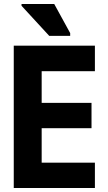

<svg xmlns="http://www.w3.org/2000/svg" viewBox="-20 -943 540 963"><path d="M227 -763H332V-777L252 -923H88V-914ZM49 0H456V-127H189V-300H439V-427H189V-586H456V-714H49Z"/></svg>

Font: Noto Sans Mono ExtraCondensed ExtraBold
Style: Regular
Weight: 800
Width: 2
Designer: Monotype Design Team
Foundry: Monotype Imaging Inc.
Version: Version 2.014